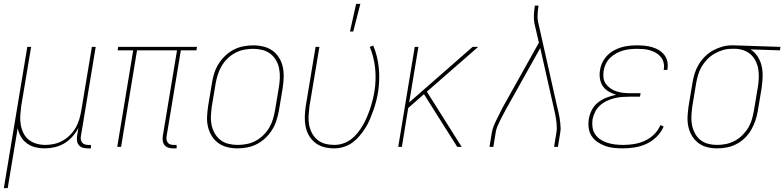

<svg xmlns="http://www.w3.org/2000/svg" viewBox="-40 -764 4081 999"><path d="M-20 215 102 -520H122L70 -210Q67 -186 65.5 -162Q64 -138 68 -115Q72 -92 82 -71.5Q92 -51 109.5 -37Q127 -23 149.5 -16.5Q172 -10 196 -10Q218 -10 241.5 -15Q265 -20 286 -32Q307 -44 324.5 -61.5Q342 -79 354 -100Q366 -121 372.5 -143.5Q379 -166 383 -189L438 -520H458L381 -56Q379 -47 380.5 -38Q382 -29 387.5 -22Q393 -15 401.5 -12.5Q410 -10 419 -10H433V8H416Q403 8 391 4.5Q379 1 371 -8Q363 -17 361 -30Q359 -43 361 -56L368 -99Q356 -75 337 -53.5Q318 -32 294.5 -18Q271 -4 244.5 2Q218 8 192 8Q167 8 143 2Q119 -4 100 -18Q81 -32 69 -52.5Q57 -73 52 -97L0 215Z M879 8H861Q848 8 836.5 4.5Q825 1 817 -8Q809 -17 807 -30Q805 -43 807 -56L881 -502H673L590 0H570L653 -502H572L575 -520H985L982 -502H901L827 -56Q825 -47 826.5 -38Q828 -29 833 -22Q838 -15 846.5 -12.5Q855 -10 864 -10H879Z M1195 8Q1168 8 1142 1.5Q1116 -5 1095.5 -20Q1075 -35 1061.5 -57Q1048 -79 1042 -105Q1036 -131 1037.5 -158.5Q1039 -186 1043 -213L1063 -333Q1067 -359 1075 -384Q1083 -409 1097.5 -432Q1112 -455 1132 -474Q1152 -493 1176 -505.5Q1200 -518 1226 -523Q1252 -528 1278 -528Q1305 -528 1331.5 -521.5Q1358 -515 1378.5 -500Q1399 -485 1412.5 -463Q1426 -441 1431.5 -415Q1437 -389 1436 -361.5Q1435 -334 1431 -307L1411 -187Q1406 -161 1398 -136Q1390 -111 1375.5 -88Q1361 -65 1341 -46Q1321 -27 1297 -14.5Q1273 -2 1247 3Q1221 8 1195 8ZM1196 -10Q1219 -10 1243 -14.5Q1267 -19 1289 -30.5Q1311 -42 1329.5 -60Q1348 -78 1360.5 -99Q1373 -120 1380 -143.5Q1387 -167 1391 -190L1411 -310Q1415 -334 1416 -358.5Q1417 -383 1412.5 -406.5Q1408 -430 1396.5 -450Q1385 -470 1367 -484Q1349 -498 1325.5 -504Q1302 -510 1277 -510Q1254 -510 1230.5 -505.5Q1207 -501 1185 -489.5Q1163 -478 1144.5 -460Q1126 -442 1113.5 -421Q1101 -400 1093.5 -376.5Q1086 -353 1082 -330L1062 -210Q1059 -186 1057.5 -161.5Q1056 -137 1061 -113.5Q1066 -90 1077.5 -70Q1089 -50 1106.5 -36Q1124 -22 1147.5 -16Q1171 -10 1196 -10Z M1699 8Q1672 8 1646.5 1.5Q1621 -5 1601 -20.5Q1581 -36 1568 -58Q1555 -80 1550 -106Q1545 -132 1546 -159Q1547 -186 1551 -213L1602 -520H1622L1570 -210Q1567 -186 1565.5 -161.5Q1564 -137 1568.5 -114Q1573 -91 1583.5 -71Q1594 -51 1611.5 -36.5Q1629 -22 1652 -16Q1675 -10 1700 -10Q1722 -10 1745 -17.5Q1768 -25 1787 -39.5Q1806 -54 1821 -73Q1836 -92 1848 -112.5Q1860 -133 1869 -154.5Q1878 -176 1885.5 -198Q1893 -220 1898.5 -242Q1904 -264 1908 -287Q1918 -348 1912 -407.5Q1906 -467 1884 -520L1902 -527Q1925 -472 1931 -410Q1937 -348 1927 -284Q1923 -260 1917 -236.5Q1911 -213 1902.5 -189.5Q1894 -166 1884.5 -143Q1875 -120 1861 -98Q1847 -76 1830.5 -56.5Q1814 -37 1793.5 -22Q1773 -7 1748 0.5Q1723 8 1699 8ZM1781 -600 1813 -744H1835L1798 -600Z M2339 0 2166 -274 2084 -202 2051 0H2032L2118 -520H2137L2089 -231L2419 -520H2448L2181 -287L2362 0Z M2507 0 2519 -74Q2522 -91 2528.5 -107.5Q2535 -124 2543 -140Q2551 -156 2559 -172Q2567 -188 2575 -204L2764 -542L2740 -645Q2737 -665 2738 -686Q2739 -707 2742 -728L2743 -735H2762L2761 -728Q2759 -715 2758 -702.5Q2757 -690 2757 -678Q2757 -671 2757.5 -663.5Q2758 -656 2760 -649L2860 -204Q2867 -178 2871.5 -151.5Q2876 -125 2877 -97Q2877 -91 2876.5 -85Q2876 -79 2875 -74L2863 0H2843L2855 -74Q2856 -79 2856.5 -85Q2857 -91 2857 -96Q2857 -123 2852.5 -149Q2848 -175 2842 -200L2771 -514L2593 -196Q2585 -181 2577 -166Q2569 -151 2561.5 -136Q2554 -121 2547.5 -105Q2541 -89 2539 -74L2527 0Z M3201 8Q3177 8 3153.5 5.5Q3130 3 3109 -4.5Q3088 -12 3069 -25Q3050 -38 3038 -56.5Q3026 -75 3023 -98.5Q3020 -122 3024 -146Q3028 -170 3040 -193Q3052 -216 3073 -232Q3094 -248 3118 -257Q3142 -266 3166 -271Q3145 -277 3126.5 -288Q3108 -299 3096.5 -316Q3085 -333 3081.5 -355Q3078 -377 3082 -399Q3085 -420 3094.5 -439.5Q3104 -459 3119.5 -475Q3135 -491 3154 -501.5Q3173 -512 3193.5 -518Q3214 -524 3234.5 -526Q3255 -528 3275 -528Q3296 -528 3315.5 -526Q3335 -524 3353.5 -518.5Q3372 -513 3388 -503.5Q3404 -494 3416 -479Q3428 -464 3432 -445Q3436 -426 3433 -406L3432 -400H3413L3414 -405Q3417 -422 3412.5 -439Q3408 -456 3397.5 -468.5Q3387 -481 3373 -489Q3359 -497 3343 -502Q3327 -507 3309 -508.5Q3291 -510 3274 -510Q3256 -510 3237.5 -508Q3219 -506 3201.5 -501Q3184 -496 3166.5 -486.5Q3149 -477 3135 -463.5Q3121 -450 3112.5 -432.5Q3104 -415 3101 -397Q3098 -378 3100 -360Q3102 -342 3112 -328Q3122 -314 3136.5 -304Q3151 -294 3168 -288.5Q3185 -283 3203 -281Q3221 -279 3240 -279H3293L3290 -261H3237Q3217 -261 3197 -259.5Q3177 -258 3157 -253Q3137 -248 3117.5 -239Q3098 -230 3082 -215.5Q3066 -201 3056.5 -182Q3047 -163 3043 -143Q3040 -122 3043 -101.5Q3046 -81 3057 -65Q3068 -49 3084.5 -38Q3101 -27 3120.5 -21Q3140 -15 3160.5 -12.5Q3181 -10 3202 -10Q3230 -10 3258.5 -14.5Q3287 -19 3314 -31Q3341 -43 3363 -64.5Q3385 -86 3396 -113L3413 -106Q3401 -77 3377 -53Q3353 -29 3323.5 -15.5Q3294 -2 3262.5 3Q3231 8 3201 8Z M3692 8Q3664 8 3638.5 1.5Q3613 -5 3593 -20.5Q3573 -36 3560 -58Q3547 -80 3541.5 -105.5Q3536 -131 3537.5 -158.5Q3539 -186 3543 -213L3563 -333Q3567 -358 3574.5 -382Q3582 -406 3595.5 -428.5Q3609 -451 3628 -470Q3647 -489 3670 -501.5Q3693 -514 3717.5 -521Q3742 -528 3766 -528H3781L4021 -520L4018 -502L3865 -507Q3887 -493 3902 -470Q3917 -447 3923 -420Q3929 -393 3928 -364.5Q3927 -336 3923 -307L3903 -187Q3899 -162 3890.5 -137Q3882 -112 3869 -89Q3856 -66 3836 -46.5Q3816 -27 3792 -14.5Q3768 -2 3742.5 3Q3717 8 3692 8ZM3692 -10Q3715 -10 3738.5 -15Q3762 -20 3783.5 -31.5Q3805 -43 3823 -61Q3841 -79 3853.5 -100Q3866 -121 3872.5 -144Q3879 -167 3883 -190L3903 -310Q3907 -333 3908 -356Q3909 -379 3906 -400.5Q3903 -422 3894 -442Q3885 -462 3870 -477Q3855 -492 3835 -500Q3815 -508 3792 -510H3766Q3744 -510 3721.5 -503.5Q3699 -497 3678 -485Q3657 -473 3640 -455.5Q3623 -438 3611 -417.5Q3599 -397 3592.5 -375Q3586 -353 3582 -330L3562 -210Q3559 -186 3557.5 -161.5Q3556 -137 3560.5 -114Q3565 -91 3575.5 -71Q3586 -51 3603.5 -36.5Q3621 -22 3644 -16Q3667 -10 3692 -10Z"/></svg>

Font: Iosevka Term Curly Thin
Style: Italic
Weight: 100
Italic angle: -9°
Designer: Belleve Invis
Foundry: Belleve Invis
Version: Version 32.3.0